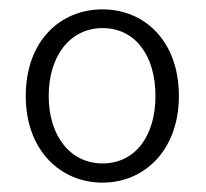

<svg xmlns="http://www.w3.org/2000/svg" viewBox="-20 -828 440 410"><path d="M199 -438C288 -438 362 -507 362 -623C362 -741 288 -808 199 -808C109 -808 35 -741 35 -623C35 -507 109 -438 199 -438ZM199 -479C130 -479 84 -538 84 -623C84 -709 130 -768 199 -768C269 -768 312 -709 312 -623C312 -538 269 -479 199 -479Z"/></svg>

Font: GenYoGothic2 TW L
Style: Regular
Weight: 300
Version: Version 2.100;PS 2.1;hotconv 16.6.51;makeotf.lib2.5.65220 DE